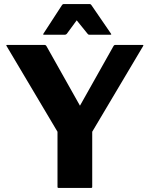

<svg xmlns="http://www.w3.org/2000/svg" viewBox="-20 -920 732 940"><path d="M544 -700H679Q683.5 -700 681 -695L431.5 -275V-5Q431.5 0 426.5 0H266.5Q261.5 0 261.5 -5V-275L12 -695Q9 -700 14 -700H199Q204 -700 207 -695L371.5 -402.5L536 -695Q538.5 -700 544 -700ZM355.5 -820.5 307.5 -755Q303.5 -750 298 -750H195.5Q189 -750 192.5 -755L283.5 -895Q287 -900 290.5 -900H420.5Q424 -900 427.5 -895L523.5 -755Q527 -750 520.5 -750H418Q414 -750 412 -751.5Q410 -753 408.5 -755Z"/></svg>

Font: MFEK Sans
Style: Bold
Weight: 700
Designer: Owen Earl
Foundry: indestructible type*
Version: Version 0.001; ttfautohint (v1.8.4.7-5d5b)